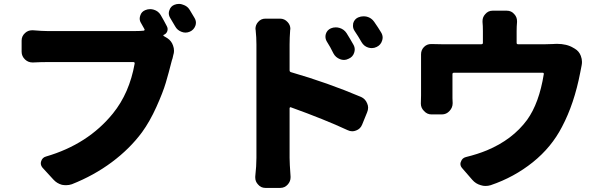

<svg xmlns="http://www.w3.org/2000/svg" viewBox="-20 -880 3040 967"><path d="M820.3 -748Q827.1 -735.4 822.3 -722.2Q817.4 -709 803.7 -704.1Q802.7 -703.1 802.7 -701.7Q802.7 -700.2 803.7 -699.2L823.2 -687.5Q843.8 -673.8 851.6 -650.4Q856.4 -637.7 856.4 -624Q856.4 -613.3 852.5 -601.6Q851.6 -595.7 849.1 -586.4Q846.7 -577.1 845.7 -576.2Q829.1 -510.7 814.9 -462.9Q800.8 -415 767.6 -341.3Q734.4 -267.6 695.3 -213.9Q633.8 -130.9 543.5 -63.5Q453.1 3.9 341.8 47.9Q328.1 52.7 312.5 52.7Q302.7 52.7 292 50.8Q266.6 43.9 249 24.4L194.3 -35.2Q185.5 -45.9 185.5 -57.6Q185.5 -62.5 187.5 -68.4Q193.4 -86.9 211.9 -91.8Q422.9 -153.3 548.8 -308.6Q631.8 -411.1 658.2 -559.6Q659.2 -567.4 651.4 -567.4H218.8Q186.5 -567.4 146.5 -565.4Q145.5 -565.4 143.6 -565.4Q122.1 -565.4 106.4 -580.1Q88.9 -596.7 88.9 -619.1V-675.8Q88.9 -698.2 106.4 -713.9Q121.1 -727.5 141.6 -727.5Q143.6 -727.5 146.5 -727.5Q193.4 -723.6 218.8 -723.6H660.2Q687.5 -723.6 704.1 -725.6Q706.1 -725.6 707.5 -728Q709 -730.5 708 -732.4Q699.2 -749 690.4 -763.7Q683.6 -774.4 683.6 -786.1Q683.6 -793.9 686.5 -801.8Q692.4 -821.3 711.9 -829.1Q723.6 -834 736.3 -834Q745.1 -834 754.9 -831.1Q777.3 -824.2 789.1 -804.7Q805.7 -776.4 820.3 -748ZM836.9 -790Q830.1 -801.8 830.1 -813.5Q830.1 -820.3 833 -828.1Q838.9 -847.7 857.4 -855.5Q869.1 -860.4 881.8 -860.4Q891.6 -860.4 901.4 -856.4Q923.8 -849.6 935.5 -830.1Q947.3 -810.5 960 -789.1Q966.8 -777.3 966.8 -765.6Q966.8 -757.8 963.9 -750Q956.1 -729.5 936.5 -720.7Q925.8 -715.8 914.1 -715.8Q904.3 -715.8 894.5 -719.7Q873 -727.5 862.3 -747.1Q848.6 -771.5 836.9 -790Z M1899.4 -716.8Q1907.2 -704.1 1907.2 -690.4Q1907.2 -683.6 1904.3 -674.8Q1897.5 -653.3 1877 -643.6Q1865.2 -637.7 1852.5 -637.7Q1843.8 -637.7 1834 -640.6Q1812.5 -647.5 1800.8 -668Q1784.2 -697.3 1765.6 -724.6Q1757.8 -736.3 1757.8 -750Q1757.8 -755.9 1758.8 -762.7Q1764.6 -783.2 1783.2 -792Q1796.9 -797.9 1810.5 -797.9Q1819.3 -797.9 1828.1 -795.9Q1850.6 -790 1864.3 -770.5Q1884.8 -741.2 1899.4 -716.8ZM1759.8 -655.3Q1766.6 -643.6 1766.6 -630.9Q1766.6 -623 1763.7 -614.3Q1756.8 -592.8 1735.4 -584Q1723.6 -578.1 1712.9 -578.1Q1702.1 -578.1 1692.4 -582Q1669.9 -590.8 1659.2 -611.3Q1643.6 -643.6 1626 -670.9Q1619.1 -682.6 1619.1 -695.3Q1619.1 -702.1 1621.1 -709Q1627 -728.5 1646.5 -737.3Q1658.2 -742.2 1670.9 -742.2Q1680.7 -742.2 1690.4 -739.3Q1712.9 -732.4 1725.6 -712.9Q1745.1 -681.6 1759.8 -655.3ZM1438.5 -656.2V-526.4Q1438.5 -518.6 1445.3 -516.6Q1630.9 -462.9 1798.8 -391.6Q1820.3 -381.8 1829.1 -359.4Q1834 -348.6 1834 -337.9Q1834 -326.2 1829.1 -314.5L1803.7 -252Q1794.9 -230.5 1773.4 -222.7Q1763.7 -218.8 1753.9 -218.8Q1742.2 -218.8 1730.5 -224.6Q1615.2 -278.3 1444.3 -339.8Q1442.4 -340.8 1440.4 -338.9Q1438.5 -336.9 1438.5 -335V-85Q1438.5 -58.6 1443.4 8.8Q1443.4 10.7 1443.4 13.7Q1443.4 33.2 1429.7 48.8Q1414.1 66.4 1391.6 66.4H1316.4Q1293.9 66.4 1279.3 48.8Q1265.6 34.2 1265.6 14.6Q1265.6 11.7 1265.6 8.8Q1271.5 -44.9 1271.5 -85V-656.2Q1271.5 -691.4 1267.6 -728.5Q1266.6 -731.4 1266.6 -734.4Q1266.6 -753.9 1279.3 -768.6Q1293.9 -786.1 1316.4 -786.1H1390.6Q1413.1 -786.1 1428.7 -768.6Q1442.4 -753.9 1442.4 -734.4Q1442.4 -731.4 1441.4 -728.5Q1438.5 -688.5 1438.5 -656.2Z M2762.7 -658.2Q2773.4 -659.2 2784.2 -659.2Q2835 -659.2 2868.2 -638.7L2875 -634.8Q2896.5 -622.1 2905.3 -598.6Q2911.1 -583 2911.1 -568.4Q2911.1 -558.6 2909.2 -549.8Q2906.2 -534.2 2902.3 -514.6Q2872.1 -357.4 2810.5 -241.2Q2757.8 -138.7 2663.6 -63Q2569.3 12.7 2451.2 52.7Q2438.5 56.6 2424.8 56.6Q2413.1 56.6 2401.4 52.7Q2376 45.9 2358.4 25.4L2307.6 -33.2Q2298.8 -43 2298.8 -54.7Q2298.8 -60.5 2301.8 -66.4Q2307.6 -84 2326.2 -88.9Q2385.7 -103.5 2432.6 -123Q2561.5 -176.8 2634.8 -276.4Q2695.3 -360.4 2718.8 -506.8Q2719.7 -513.7 2712.9 -513.7H2266.6Q2258.8 -513.7 2258.8 -506.8V-385.7L2259.8 -360.4Q2259.8 -337.9 2244.1 -321.3Q2228.5 -303.7 2205.1 -303.7H2153.3Q2130.9 -303.7 2115.2 -321.3Q2099.6 -336.9 2099.6 -358.4L2100.6 -399.4V-571.3V-606.4Q2100.6 -627.9 2115.2 -643.1Q2129.9 -658.2 2151.4 -658.2Q2152.3 -658.2 2153.3 -658.2Q2173.8 -657.2 2203.1 -657.2H2404.3Q2412.1 -657.2 2412.1 -664.1V-723.6Q2412.1 -751 2410.2 -768.6Q2410.2 -771.5 2410.2 -774.4Q2410.2 -793.9 2423.8 -808.6Q2438.5 -826.2 2460.9 -826.2H2532.2Q2555.7 -826.2 2570.3 -808.6Q2584 -793.9 2584 -773.4Q2584 -771.5 2584 -768.6Q2582 -747.1 2582 -723.6V-664.1Q2582 -657.2 2588.9 -657.2H2727.5Q2747.1 -657.2 2762.7 -658.2Z"/></svg>

Font: Gen Jyuu Gothic Heavy
Style: Bold
Weight: 900
Designer: [Source Han Sans]
Ryoko NISHIZUKA  (kana & ideographs); Paul D. Hunt (Latin, Greek & Cyrillic); Wenlong ZHANG  (bopomofo
Version: Version 1.002.20150607